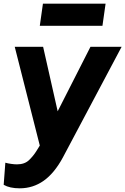

<svg xmlns="http://www.w3.org/2000/svg" viewBox="-31 -800 680 1042"><path d="M76 222Q22 222 -11 203L-2 83Q12 87 30 89.5Q48 92 61 92Q103 92 127 68.5Q151 45 167 19L185 -10L49 -546H203L282 -196L460 -546H629L310 55Q264 140 206 181Q148 222 76 222ZM185 -660 202 -780H542L525 -660Z"/></svg>

Font: Plus Jakarta Sans ExtraBold
Style: Italic
Weight: 800
Italic angle: -8°
Designer: Gumpita Rahayu
Foundry: Tokotype
Version: Version 2.071; ttfautohint (v1.8.4.7-5d5b);gftools[0.9.29]